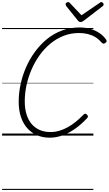

<svg xmlns="http://www.w3.org/2000/svg" viewBox="-20 -1298 1041 1838"><path d="M456 20Q388 20 333 -4Q278 -28 239 -73Q200 -118 179.5 -181Q159 -244 159 -324Q159 -405 176.5 -488.5Q194 -572 228.5 -651.5Q263 -731 313.5 -800.5Q364 -870 428.5 -923Q493 -976 572 -1005.5Q651 -1035 742 -1035Q799 -1035 846.5 -1021Q894 -1007 932.5 -981Q971 -955 997 -917Q1003 -907 1000 -899.5Q997 -892 985 -885Q975 -878 968.5 -880Q962 -882 950 -893Q925 -923 893 -942.5Q861 -962 822 -972Q783 -982 736 -982Q658 -982 589 -955Q520 -928 462 -880Q404 -832 358.5 -768.5Q313 -705 281.5 -631.5Q250 -558 233.5 -481Q217 -404 217 -328Q217 -259 233.5 -204.5Q250 -150 282 -112Q314 -74 359.5 -54Q405 -34 463 -34Q507 -34 547.5 -46Q588 -58 627.5 -79.5Q667 -101 705 -132Q743 -163 780 -201Q789 -210 796.5 -209.5Q804 -209 813 -200Q822 -190 822 -183Q822 -176 813 -166Q755 -104 695.5 -63Q636 -22 576 -1Q516 20 456 20ZM950 -1278Q959 -1278 965.5 -1270.5Q972 -1263 972 -1256Q972 -1250 970 -1246.5Q968 -1243 963 -1239L782 -1100Q772 -1093 765 -1090Q758 -1087 750 -1087Q743 -1087 737.5 -1090.5Q732 -1094 726 -1101L613 -1241Q611 -1246 609.5 -1250Q608 -1254 608 -1258Q608 -1267 616.5 -1272.5Q625 -1278 632 -1278Q639 -1278 642.5 -1275Q646 -1272 651 -1267L760 -1152L929 -1267Q936 -1272 940 -1275Q944 -1278 950 -1278ZM0 510H874V520H0ZM0 -20H874V0H0ZM0 -505H874V-500H0ZM0 -1030H874V-1020H0Z"/></svg>

Font: Playwrite CO Guides
Style: Regular
Weight: 400
Designer: Veronika Burian, José Scaglione
Foundry: TypeTogether
Version: Version 1.003